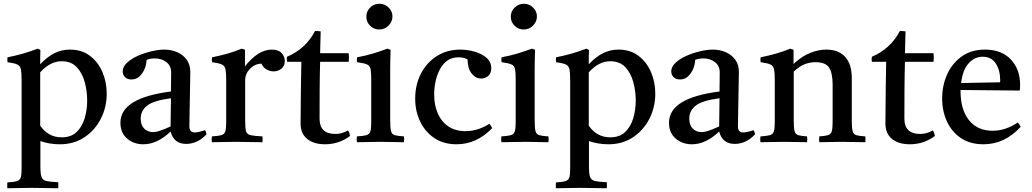

<svg xmlns="http://www.w3.org/2000/svg" viewBox="-20 -756 5493 1022"><path d="M19 246Q18 230 19 215Q54 213 70 208Q86 203 90.5 188.5Q95 174 95 142V-328Q95 -367 91.5 -386Q88 -405 72.5 -412.5Q57 -420 20 -425Q18 -439 20 -451Q61 -459 100 -470Q139 -481 181 -497L195 -490Q194 -465 194 -447.5Q194 -430 194 -414Q233 -455 271 -473.5Q309 -492 352 -492Q415 -492 458.5 -459Q502 -426 525 -373Q548 -320 548 -258Q548 -185 516.5 -123.5Q485 -62 429 -25Q373 12 299 12Q270 12 244 7.5Q218 3 195 -5V130Q195 169 201 186Q207 203 227 207.5Q247 212 290 214Q291 230 290 246Q256 246 221.5 245Q187 244 146 244Q107 244 79 245Q51 246 19 246ZM194 -87Q237 -25 308 -25Q358 -25 387.5 -53Q417 -81 430.5 -126Q444 -171 444 -221Q444 -271 431 -319Q418 -367 388.5 -398.5Q359 -430 308 -430Q247 -430 194 -371Z M971 10Q905 10 888 -56Q817 12 743 12Q692 12 656.5 -18.5Q621 -49 621 -103Q621 -235 890 -269Q890 -293 890.5 -318Q891 -343 891 -371Q891 -406 865.5 -425.5Q840 -445 804 -445Q778 -445 760 -437Q760 -414 750 -390Q740 -366 722.5 -349.5Q705 -333 680 -333Q658 -333 645.5 -345.5Q633 -358 633 -376Q633 -400 655.5 -421.5Q678 -443 713 -458.5Q748 -474 786 -483Q824 -492 854 -492Q891 -492 922.5 -478.5Q954 -465 973.5 -438.5Q993 -412 993 -373Q993 -349 992 -310.5Q991 -272 990.5 -228.5Q990 -185 989 -146Q988 -107 988 -83Q988 -51 1016 -51Q1034 -51 1071 -63Q1075 -58 1076.5 -52Q1078 -46 1079 -41Q1054 -14 1026.5 -2Q999 10 971 10ZM888 -83 890 -233Q798 -221 763.5 -194Q729 -167 729 -125Q729 -90 747.5 -71.5Q766 -53 794 -53Q812 -53 834.5 -61Q857 -69 888 -83Z M1108 1Q1105 -15 1108 -30Q1142 -32 1158 -36.5Q1174 -41 1179 -56Q1184 -71 1184 -104V-328Q1184 -367 1180.5 -386Q1177 -405 1161.5 -412.5Q1146 -420 1109 -425Q1106 -439 1109 -451Q1149 -459 1187 -469.5Q1225 -480 1267 -497L1284 -491V-403Q1354 -492 1427 -492Q1462 -492 1479 -473.5Q1496 -455 1496 -432Q1496 -405 1478 -390.5Q1460 -376 1437 -376Q1418 -376 1399.5 -386Q1381 -396 1372 -417Q1338 -417 1311.5 -390.5Q1285 -364 1285 -329V-114Q1285 -75 1289.5 -58Q1294 -41 1313.5 -36.5Q1333 -32 1377 -30Q1379 -16 1377 1Q1343 1 1307 0Q1271 -1 1233 -1Q1196 -1 1167.5 0Q1139 1 1108 1Z M1710 12Q1650 12 1615 -16.5Q1580 -45 1580 -99Q1580 -187 1581.5 -269Q1583 -351 1584 -427H1508Q1505 -442 1508 -454Q1607 -496 1657 -591Q1665 -591 1673 -590.5Q1681 -590 1687 -589Q1686 -563 1685.5 -534Q1685 -505 1684 -473H1836Q1839 -451 1836 -427H1684Q1682 -357 1681.5 -279.5Q1681 -202 1681 -124Q1681 -43 1765 -43Q1801 -43 1832 -62Q1841 -50 1843 -32Q1784 12 1710 12Z M2130 1Q2102 1 2072 0Q2042 -1 2007 -1Q1975 -1 1942.5 0Q1910 1 1880 1Q1877 -15 1880 -30Q1914 -32 1930 -36.5Q1946 -41 1951 -56Q1956 -71 1956 -104V-328Q1956 -367 1953 -386Q1950 -405 1934.5 -412.5Q1919 -420 1881 -425Q1878 -439 1881 -451Q1925 -459 1965 -471Q2005 -483 2042 -497L2059 -491Q2058 -460 2057.5 -433Q2057 -406 2057 -382V-114Q2057 -75 2061.5 -58Q2066 -41 2081.5 -36.5Q2097 -32 2130 -30Q2133 -15 2130 1ZM1930 -667Q1930 -696 1950.5 -716Q1971 -736 2000 -736Q2028 -736 2048.5 -716Q2069 -696 2069 -668Q2069 -642 2049 -620.5Q2029 -599 1998 -599Q1970 -599 1950 -619Q1930 -639 1930 -667Z M2585 -97Q2595 -85 2600 -74Q2517 12 2410 12Q2341 12 2292 -21Q2243 -54 2216.5 -109Q2190 -164 2190 -231Q2190 -304 2220 -363Q2250 -422 2304.5 -457Q2359 -492 2430 -492Q2467 -492 2505 -481.5Q2543 -471 2569 -449Q2595 -427 2595 -393Q2595 -366 2579 -352Q2563 -338 2541 -338Q2511 -338 2490 -365.5Q2469 -393 2469 -439Q2451 -451 2421 -451Q2385 -451 2360.5 -433Q2336 -415 2320.5 -385Q2305 -355 2298 -320.5Q2291 -286 2291 -253Q2291 -197 2310 -153Q2329 -109 2366 -83.5Q2403 -58 2458 -58Q2490 -58 2520.5 -67Q2551 -76 2585 -97Z M2899 1Q2871 1 2841 0Q2811 -1 2776 -1Q2744 -1 2711.5 0Q2679 1 2649 1Q2646 -15 2649 -30Q2683 -32 2699 -36.5Q2715 -41 2720 -56Q2725 -71 2725 -104V-328Q2725 -367 2722 -386Q2719 -405 2703.5 -412.5Q2688 -420 2650 -425Q2647 -439 2650 -451Q2694 -459 2734 -471Q2774 -483 2811 -497L2828 -491Q2827 -460 2826.5 -433Q2826 -406 2826 -382V-114Q2826 -75 2830.5 -58Q2835 -41 2850.5 -36.5Q2866 -32 2899 -30Q2902 -15 2899 1ZM2699 -667Q2699 -696 2719.5 -716Q2740 -736 2769 -736Q2797 -736 2817.5 -716Q2838 -696 2838 -668Q2838 -642 2818 -620.5Q2798 -599 2767 -599Q2739 -599 2719 -619Q2699 -639 2699 -667Z M2939 246Q2938 230 2939 215Q2974 213 2990 208Q3006 203 3010.5 188.5Q3015 174 3015 142V-328Q3015 -367 3011.5 -386Q3008 -405 2992.5 -412.5Q2977 -420 2940 -425Q2938 -439 2940 -451Q2981 -459 3020 -470Q3059 -481 3101 -497L3115 -490Q3114 -465 3114 -447.5Q3114 -430 3114 -414Q3153 -455 3191 -473.5Q3229 -492 3272 -492Q3335 -492 3378.5 -459Q3422 -426 3445 -373Q3468 -320 3468 -258Q3468 -185 3436.5 -123.5Q3405 -62 3349 -25Q3293 12 3219 12Q3190 12 3164 7.5Q3138 3 3115 -5V130Q3115 169 3121 186Q3127 203 3147 207.5Q3167 212 3210 214Q3211 230 3210 246Q3176 246 3141.5 245Q3107 244 3066 244Q3027 244 2999 245Q2971 246 2939 246ZM3114 -87Q3157 -25 3228 -25Q3278 -25 3307.5 -53Q3337 -81 3350.5 -126Q3364 -171 3364 -221Q3364 -271 3351 -319Q3338 -367 3308.5 -398.5Q3279 -430 3228 -430Q3167 -430 3114 -371Z M3891 10Q3825 10 3808 -56Q3737 12 3663 12Q3612 12 3576.5 -18.5Q3541 -49 3541 -103Q3541 -235 3810 -269Q3810 -293 3810.5 -318Q3811 -343 3811 -371Q3811 -406 3785.5 -425.5Q3760 -445 3724 -445Q3698 -445 3680 -437Q3680 -414 3670 -390Q3660 -366 3642.5 -349.5Q3625 -333 3600 -333Q3578 -333 3565.5 -345.5Q3553 -358 3553 -376Q3553 -400 3575.5 -421.5Q3598 -443 3633 -458.5Q3668 -474 3706 -483Q3744 -492 3774 -492Q3811 -492 3842.5 -478.5Q3874 -465 3893.5 -438.5Q3913 -412 3913 -373Q3913 -349 3912 -310.5Q3911 -272 3910.5 -228.5Q3910 -185 3909 -146Q3908 -107 3908 -83Q3908 -51 3936 -51Q3954 -51 3991 -63Q3995 -58 3996.5 -52Q3998 -46 3999 -41Q3974 -14 3946.5 -2Q3919 10 3891 10ZM3808 -83 3810 -233Q3718 -221 3683.5 -194Q3649 -167 3649 -125Q3649 -90 3667.5 -71.5Q3686 -53 3714 -53Q3732 -53 3754.5 -61Q3777 -69 3808 -83Z M4341 1Q4339 -15 4341 -30Q4372 -32 4387 -36.5Q4402 -41 4407 -56Q4412 -71 4412 -104V-306Q4412 -366 4393.5 -395.5Q4375 -425 4320 -425Q4291 -425 4264 -414.5Q4237 -404 4205 -375V-114Q4205 -75 4209.5 -58Q4214 -41 4229 -36.5Q4244 -32 4276 -30Q4278 -15 4276 1Q4248 1 4217.5 0Q4187 -1 4152 -1Q4120 -1 4089 0Q4058 1 4028 1Q4025 -15 4028 -30Q4062 -32 4078 -36.5Q4094 -41 4099 -56Q4104 -71 4104 -104V-328Q4104 -367 4100.5 -386Q4097 -405 4081.5 -412.5Q4066 -420 4029 -425Q4026 -439 4029 -451Q4115 -468 4187 -497L4204 -491V-416Q4250 -458 4294 -475Q4338 -492 4378 -492Q4444 -492 4479 -453Q4514 -414 4514 -341V-114Q4514 -75 4518.5 -58Q4523 -41 4538 -36.5Q4553 -32 4586 -30Q4588 -15 4586 1Q4556 1 4527.5 0Q4499 -1 4461 -1Q4424 -1 4396.5 0Q4369 1 4341 1Z M4823 12Q4763 12 4728 -16.5Q4693 -45 4693 -99Q4693 -187 4694.5 -269Q4696 -351 4697 -427H4621Q4618 -442 4621 -454Q4720 -496 4770 -591Q4778 -591 4786 -590.5Q4794 -590 4800 -589Q4799 -563 4798.5 -534Q4798 -505 4797 -473H4949Q4952 -451 4949 -427H4797Q4795 -357 4794.5 -279.5Q4794 -202 4794 -124Q4794 -43 4878 -43Q4914 -43 4945 -62Q4954 -50 4956 -32Q4897 12 4823 12Z M5215 12Q5144 12 5095 -21Q5046 -54 5020.5 -109.5Q4995 -165 4995 -232Q4995 -301 5021.5 -360Q5048 -419 5099 -455.5Q5150 -492 5223 -492Q5311 -492 5360.5 -439.5Q5410 -387 5410 -304Q5410 -294 5409.5 -286.5Q5409 -279 5408 -274L5093 -277Q5093 -273 5093 -270Q5093 -172 5138 -116Q5183 -60 5264 -60Q5332 -60 5398 -104Q5408 -92 5413 -81Q5328 12 5215 12ZM5096 -314 5303 -318Q5304 -320 5304 -323.5Q5304 -327 5304 -328Q5304 -382 5280.5 -418Q5257 -454 5211 -454Q5168 -454 5136 -419Q5104 -384 5096 -314Z"/></svg>

Font: Tiro Tamil
Style: Regular
Weight: 400
Designer: Tamil: Fernando Mello & Fiona Ross. Latin: John Hudson.
Foundry: Tiro Typeworks Ltd.
Version: Version 1.52